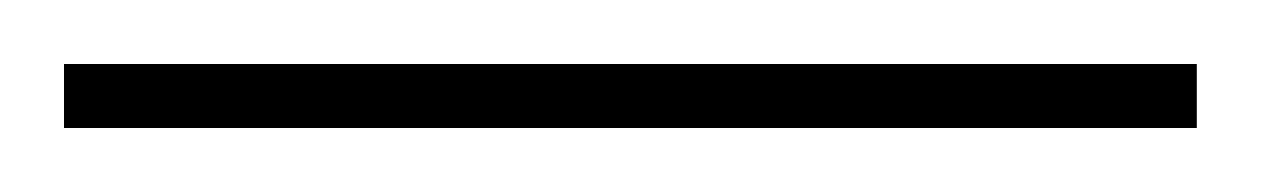

<svg xmlns="http://www.w3.org/2000/svg" viewBox="-23 -820 394 60"><path d="M-3 -780V-800H351V-780Z"/></svg>

Font: Noto Serif Display ExtraCondensed ExtraLight
Style: Regular
Weight: 200
Width: 2
Designer: Monotype Design Team
Foundry: Monotype Imaging Inc.
Version: Version 2.009